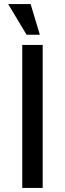

<svg xmlns="http://www.w3.org/2000/svg" viewBox="-20 -920 318 940"><path d="M20 0ZM89 -700H189V0H89ZM130 -900 175 -750H110L20 -900Z"/></svg>

Font: Scada
Style: Regular
Weight: 400
Designer: Jovanny Lemonad
Foundry: Jovanny Lemonad
Version: Version 3.005; ttfautohint (v0.91) -l 8 -r 50 -G 200 -x 0 -w